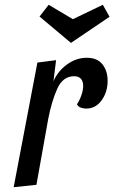

<svg xmlns="http://www.w3.org/2000/svg" viewBox="-20 -771 477 801"><path d="M342 -530Q386 -530 407.5 -502.5Q429 -475 429 -434Q429 -387 404 -352.5Q379 -318 340 -318Q328 -318 317 -322Q306 -326 301 -336Q312 -352 319.5 -373.5Q327 -395 327 -412Q327 -432 317.5 -442.5Q308 -453 289 -453Q242 -453 218.5 -400Q195 -347 181 -274L132 0L37 10L136 -510L214 -520L203 -432Q221 -474 259.5 -502Q298 -530 342 -530ZM409 -751 437 -701 276 -592 145 -702 183 -751 284 -691Z"/></svg>

Font: Sansita Light Italic
Style: Regular
Weight: 300
Italic angle: -11°
Designer: Pablo Cosgaya
Foundry: Omnibus-Type
Version: Version 1.006